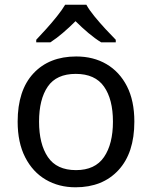

<svg xmlns="http://www.w3.org/2000/svg" viewBox="-20 -786 645 816"><path d="M551 -269Q551 -136 483.5 -63Q416 10 301 10Q230 10 174.5 -22.5Q119 -55 87 -117.5Q55 -180 55 -269Q55 -402 122 -474Q189 -546 304 -546Q377 -546 432.5 -513.5Q488 -481 519.5 -419.5Q551 -358 551 -269ZM146 -269Q146 -174 183.5 -118.5Q221 -63 303 -63Q384 -63 422 -118.5Q460 -174 460 -269Q460 -364 422 -418Q384 -472 302 -472Q220 -472 183 -418Q146 -364 146 -269ZM347 -766Q359 -744 381.5 -716.5Q404 -689 428.5 -662.5Q453 -636 472 -617V-606H410Q384 -622 356 -645.5Q328 -669 301 -696Q274 -669 247 -646Q220 -623 194 -606H134V-617Q153 -637 176.5 -663Q200 -689 222 -716.5Q244 -744 257 -766Z"/></svg>

Font: Noto Sans Old South Arabian
Style: Regular
Weight: 400
Designer: Monotype Design Team
Foundry: Monotype Imaging Inc.
Version: Version 2.001; ttfautohint (v1.8.4.7-5d5b)